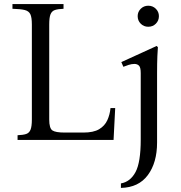

<svg xmlns="http://www.w3.org/2000/svg" viewBox="-20 -685 885 940"><path d="M66 0V-23Q93 -24 108 -29Q123 -34 129.5 -50Q136 -66 136 -100V-565Q136 -600 128.5 -615.5Q121 -631 101 -636Q81 -641 41 -642V-665H291V-642Q264 -641 249 -636Q234 -631 227.5 -615.5Q221 -600 221 -565V-100Q221 -57 236.5 -46.5Q252 -36 297 -36H388Q438 -36 465.5 -52.5Q493 -69 505.5 -96.5Q518 -124 521 -156H544L536 0ZM747 -460 753 -454Q752 -446 750.5 -411Q749 -376 749 -328V13Q749 111 704 172Q659 233 572 235V213Q618 205 643.5 157.5Q669 110 669 -2V-327Q669 -355 660.5 -363.5Q652 -372 638 -372Q625 -372 610.5 -367.5Q596 -363 584 -358L574 -381ZM706 -554Q684 -554 669 -569Q654 -584 654 -606Q654 -627 669 -642Q684 -657 706 -657Q728 -657 743 -642Q758 -627 758 -606Q758 -584 743 -569Q728 -554 706 -554Z"/></svg>

Font: Bona Nova SC
Style: Regular
Weight: 400
Designer: Mateusz Machalski
Foundry: Capitalics
Version: Version 4.001; ttfautohint (v1.8.4.7-5d5b)